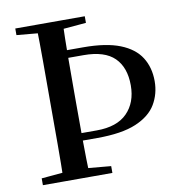

<svg xmlns="http://www.w3.org/2000/svg" viewBox="-82 -811 837 887"><g transform="rotate(-10 336.5 -367.5)"><path d="M209 -171V-206H337Q432 -206 480 -254.5Q528 -303 528 -384Q528 -468 482 -513.5Q436 -559 337 -559H209V-595H342Q449 -595 514.5 -569Q580 -543 610 -495.5Q640 -448 640 -384Q640 -325 611.5 -276.5Q583 -228 516 -199.5Q449 -171 333 -171ZM146 0Q148 -85 148 -170.5Q148 -256 148 -342V-393Q148 -479 148 -564.5Q148 -650 146 -735H269Q266 -651 265.5 -565.5Q265 -480 265 -394V-343Q265 -258 265.5 -172Q266 -86 269 0ZM192 -691 48 -704V-735H374V-704L223 -691ZM48 0V-32L195 -45H229L374 -32V0Z"/></g></svg>

Font: Noto Serif KR SemiBold
Style: Regular
Weight: 600
Designer: Ryoko NISHIZUKA 西塚涼子 (kana & ideographs); Frank Grießhammer (Latin, Greek & Cyrillic); Wenlong ZHANG 张文龙 (bopomofo); San
Foundry: Adobe
Version: Version 2.003-H1;hotconv 1.1.1;makeotfexe 2.6.0